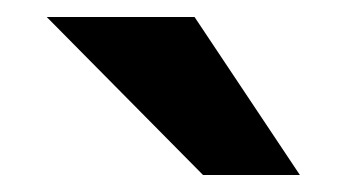

<svg xmlns="http://www.w3.org/2000/svg" viewBox="-20 -733 408 226"><path d="M35 -713H209L333 -527H219Z"/></svg>

Font: Overused Grotesk
Style: Bold
Weight: 700
Version: Version 0.003